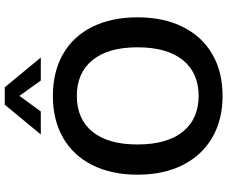

<svg xmlns="http://www.w3.org/2000/svg" viewBox="-96 -872 977 826"><g transform="rotate(-90 393.0 -459.5)"><path d="M54 -357Q54 -468 95 -550.5Q136 -633 212.5 -677Q289 -721 393 -721Q497 -721 573.5 -677Q650 -633 690.5 -550.5Q731 -468 731 -357Q731 -245 690 -162.5Q649 -80 573 -35.5Q497 9 393 9Q290 9 213.5 -35.5Q137 -80 95.5 -162.5Q54 -245 54 -357ZM602 -357Q602 -483 547 -550.5Q492 -618 393 -618Q294 -618 239 -551Q184 -484 184 -357Q184 -230 239 -162Q294 -94 393 -94Q492 -94 547 -162Q602 -230 602 -357ZM326 -773H227L355 -928H430L558 -773H459L393 -865Z"/></g></svg>

Font: Muli-Bold
Style: Bold
Weight: 700
Version: Version 2.000